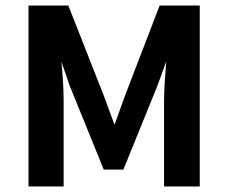

<svg xmlns="http://www.w3.org/2000/svg" viewBox="-20 -674 825 694"><path d="M210 -309C210 -351 207 -400 202 -451L232 -364L355 -61H426L549 -364L581 -452C577 -405 573 -350 573 -309V0H702V-654H557L431 -326L394 -223L356 -326L227 -654H83V0H210Z"/></svg>

Font: Falling Sky
Style: SeBd
Weight: 600
Designer: Paul D. Hunt
Foundry: Adobe Systems Incorporated
Version: Version 1.02